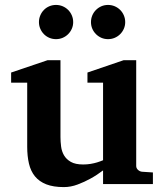

<svg xmlns="http://www.w3.org/2000/svg" viewBox="-20 -743 660 775"><path d="M396 0V-55.2Q371.1 -36.1 344.2 -21.5Q321.3 -8.8 293.5 1.7Q265.6 12.2 237.8 12.2Q195.3 12.2 166.7 1Q138.2 -10.3 121.1 -31.2Q104 -52.2 96.9 -82.5Q89.8 -112.8 89.8 -150.9V-409.2H24.9V-450.2L171.9 -500H224.1V-189.9Q224.1 -171.4 226.6 -151.9Q229 -132.3 238.3 -116.2Q247.6 -100.1 265.9 -89.6Q284.2 -79.1 315.9 -79.1Q331.5 -79.1 345.9 -81.5Q360.4 -84 371.6 -87.4Q384.3 -91.3 396 -96.2V-409.2H333V-450.2L479 -500H529.8V-73.2Q529.8 -64 536.9 -57.4Q543.9 -50.8 553.2 -49.8L597.2 -46.9V0ZM275.4 -653.8Q275.4 -639.6 270 -627.2Q264.6 -614.7 255.1 -605.2Q245.6 -595.7 232.9 -590.3Q220.2 -585 206.1 -585Q191.9 -585 179.2 -590.3Q166.5 -595.7 157.2 -605.2Q147.9 -614.7 142.6 -627.2Q137.2 -639.6 137.2 -653.8Q137.2 -668 142.6 -680.7Q147.9 -693.4 157.2 -702.9Q166.5 -712.4 179.2 -717.8Q191.9 -723.1 206.1 -723.1Q220.2 -723.1 232.9 -717.8Q245.6 -712.4 255.1 -702.9Q264.6 -693.4 270 -680.7Q275.4 -668 275.4 -653.8ZM485.4 -653.8Q485.4 -639.6 480 -627.2Q474.6 -614.7 465.1 -605.2Q455.6 -595.7 442.9 -590.3Q430.2 -585 416 -585Q401.9 -585 389.4 -590.3Q377 -595.7 367.4 -605.2Q357.9 -614.7 352.5 -627.2Q347.2 -639.6 347.2 -653.8Q347.2 -668 352.5 -680.7Q357.9 -693.4 367.4 -702.9Q377 -712.4 389.4 -717.8Q401.9 -723.1 416 -723.1Q430.2 -723.1 442.9 -717.8Q455.6 -712.4 465.1 -702.9Q474.6 -693.4 480 -680.7Q485.4 -668 485.4 -653.8Z"/></svg>

Font: Charis SIL Viet
Style: Bold
Weight: 700
Foundry: SIL International
Version: Version 5.000